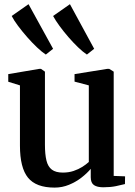

<svg xmlns="http://www.w3.org/2000/svg" viewBox="-20 -864 631 895"><path d="M461.5 9Q433 9 418 -1.2Q403 -11.5 403 -38V-77Q386 -56.5 360 -36.2Q334 -16 302 -2.8Q270 10.5 234.5 10.5Q148 10.5 110.5 -35.8Q73 -82 73 -185.5V-466L18.5 -483V-518.5L163 -543H171L189.5 -530V-189Q189.5 -144.5 196.5 -115.8Q203.5 -87 221.8 -73.2Q240 -59.5 273 -59.5Q300.5 -59.5 323.2 -67.2Q346 -75 363.8 -86.2Q381.5 -97.5 394 -109V-466L327.5 -483.5V-518.5L480 -543H489L510 -530V-44L563 -42L562.5 -6Q545.5 -1.5 520 3.8Q494.5 9 461.5 9ZM193 -610Q175.5 -621.5 152.5 -643.2Q129.5 -665 106.2 -691.5Q83 -718 63.8 -743.8Q44.5 -769.5 34.5 -789.5L113 -844.5L227.5 -636.5L194 -610ZM384.5 -610Q367 -621.5 344.5 -643Q322 -664.5 299.2 -690.8Q276.5 -717 257.5 -743Q238.5 -769 227.5 -789.5L306 -844.5L419 -636.5L385.5 -610Z"/></svg>

Font: Merriweather 72pt SemiBold
Style: Regular
Weight: 600
Version: Version 2.100